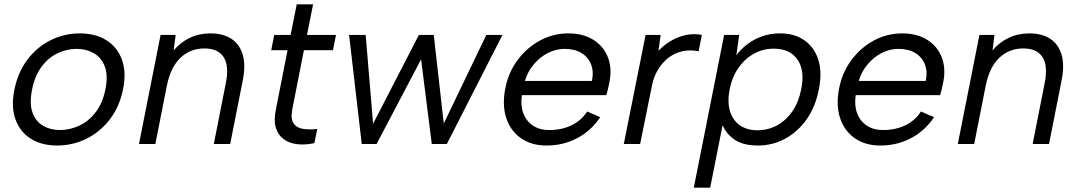

<svg xmlns="http://www.w3.org/2000/svg" viewBox="-20 -660 4946 880"><path d="M242 7Q171 7 121.5 -24Q72 -55 51 -112.5Q30 -170 46 -249Q62 -329 106 -387Q150 -445 212.5 -476Q275 -507 346 -507Q417 -507 467 -476Q517 -445 538.5 -387.5Q560 -330 544 -251Q528 -171 483.5 -113Q439 -55 376 -24Q313 7 242 7ZM255 -64Q299 -64 342 -83.5Q385 -103 417.5 -144.5Q450 -186 463 -250Q476 -315 460 -356Q444 -397 409.5 -416.5Q375 -436 331 -436Q287 -436 245 -416.5Q203 -397 171.5 -355.5Q140 -314 127 -250Q114 -185 129 -144Q144 -103 177.5 -83.5Q211 -64 255 -64Z M716 -500H785L776 -429Q807 -466 850 -486.5Q893 -507 945 -507Q1002 -507 1040 -482.5Q1078 -458 1092.5 -409.5Q1107 -361 1092 -288L1035 0H960L1015 -279Q1031 -357 1005.5 -397.5Q980 -438 917 -438Q852 -438 807 -395Q762 -352 745 -268L692 0H617Z M1312 -500 1340 -640H1415L1387 -500H1520L1506 -430H1373L1320 -161Q1311 -115 1326 -94Q1341 -73 1371 -69Q1401 -65 1434 -69L1421 -4Q1380 5 1343.5 1Q1307 -3 1281 -21.5Q1255 -40 1244.5 -74Q1234 -108 1245 -161L1298 -430H1223L1237 -500Z M1706 0H1638L1580 -500H1656L1690 -93L1900 -500H1968L2014 -94L2209 -500H2283L2028 0H1959L1910 -388Z M2485 7Q2415 7 2367 -27Q2319 -61 2300 -120Q2281 -179 2296 -255Q2310 -328 2352.5 -385Q2395 -442 2455.5 -474.5Q2516 -507 2585 -507Q2653 -507 2700.5 -477Q2748 -447 2767.5 -394Q2787 -341 2771 -273Q2769 -262 2766 -250Q2763 -238 2759 -224H2372Q2365 -177 2378.5 -141Q2392 -105 2422.5 -84.5Q2453 -64 2497 -64Q2555 -64 2600 -86Q2645 -108 2671 -149L2731 -123Q2689 -60 2625 -26.5Q2561 7 2485 7ZM2693 -289Q2702 -332 2689 -365Q2676 -398 2645 -417Q2614 -436 2568 -436Q2528 -436 2491 -417Q2454 -398 2426 -364.5Q2398 -331 2386 -289Z M2939 -500H3008L2998 -427Q3023 -454 3055.5 -473Q3088 -492 3124 -499.5Q3160 -507 3197 -500L3182 -425Q3142 -433 3107 -425Q3072 -417 3043.5 -395Q3015 -373 2995 -339.5Q2975 -306 2967 -262L2914 0H2839Z M3287 -101 3295 -102 3235 200H3160L3299 -500H3368L3355 -407Q3376 -435 3405.5 -457.5Q3435 -480 3473 -493.5Q3511 -507 3556 -507Q3621 -507 3666.5 -475.5Q3712 -444 3730.5 -386.5Q3749 -329 3733 -250Q3718 -172 3678 -114.5Q3638 -57 3580 -25Q3522 7 3453 7Q3382 7 3341 -24Q3300 -55 3287 -101ZM3652 -250Q3670 -336 3635.5 -386.5Q3601 -437 3526 -437Q3479 -437 3437.5 -415Q3396 -393 3366 -351Q3336 -309 3324 -250Q3313 -192 3326 -150Q3339 -108 3371.5 -85.5Q3404 -63 3451 -63Q3501 -63 3542.5 -86Q3584 -109 3612.5 -151Q3641 -193 3652 -250Z M4015 7Q3945 7 3897 -27Q3849 -61 3830 -120Q3811 -179 3826 -255Q3840 -328 3882.5 -385Q3925 -442 3985.5 -474.5Q4046 -507 4115 -507Q4183 -507 4230.5 -477Q4278 -447 4297.5 -394Q4317 -341 4301 -273Q4299 -262 4296 -250Q4293 -238 4289 -224H3902Q3895 -177 3908.5 -141Q3922 -105 3952.5 -84.5Q3983 -64 4027 -64Q4085 -64 4130 -86Q4175 -108 4201 -149L4261 -123Q4219 -60 4155 -26.5Q4091 7 4015 7ZM4223 -289Q4232 -332 4219 -365Q4206 -398 4175 -417Q4144 -436 4098 -436Q4058 -436 4021 -417Q3984 -398 3956 -364.5Q3928 -331 3916 -289Z M4469 -500H4538L4529 -429Q4560 -466 4603 -486.5Q4646 -507 4698 -507Q4755 -507 4793 -482.5Q4831 -458 4845.5 -409.5Q4860 -361 4845 -288L4788 0H4713L4768 -279Q4784 -357 4758.5 -397.5Q4733 -438 4670 -438Q4605 -438 4560 -395Q4515 -352 4498 -268L4445 0H4370Z"/></svg>

Font: Albert Sans
Style: Italic
Weight: 400
Italic angle: -11.25°
Designer: Andreas Rasmussen
Foundry: a.Foundry
Version: Version 1.025